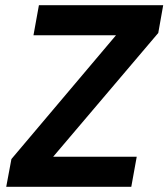

<svg xmlns="http://www.w3.org/2000/svg" viewBox="-20 -720 649 740"><path d="M4 0 24 -107 427 -584H109L130 -700H609L590 -593L185 -116H507L486 0Z"/></svg>

Font: DM Sans 16pt ExtraBold
Style: Italic
Weight: 800
Italic angle: -10°
Version: Version 4.004;gftools[0.9.30]